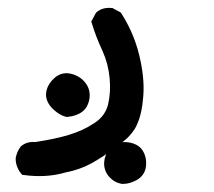

<svg xmlns="http://www.w3.org/2000/svg" viewBox="-20 -114 540 484"><path d="M145 320.8Q96.2 335 39.6 327.1L36.1 326.7L33.7 324.2Q29.3 318.8 26.1 312.7Q22.9 306.6 21.2 300Q19.5 293.5 19.5 286.1V285.6V284.7Q22.5 268.6 31.2 256.8L31.7 255.9L32.2 255.4Q46.9 242.2 68.8 244.1Q94.2 240.2 115 235.8Q135.7 231.4 153.3 226.1Q170.9 220.7 187 213.4Q203.1 206.1 217.8 196.3Q245.1 178.7 252.4 149.4Q259.8 118.7 256.3 82.5Q252.9 46.4 238.3 14.2Q222.2 -20 211.4 -55.7L210 -59.6L211.9 -63L220.7 -79.6L221.7 -81.1L222.7 -82.5Q237.8 -96.2 261.7 -93.8H263.7L265.1 -92.8L281.7 -84L284.2 -82.5L285.6 -80.6Q316.9 -32.2 330.8 24.4Q344.7 81.1 341.3 127.4Q337.9 173.3 325.2 200.2Q323.2 205.1 320.3 210Q317.4 214.8 313.7 219.5Q310.1 224.1 305.9 228.8Q301.8 233.4 296.6 237.8Q291.5 242.2 286.1 246.8Q280.8 251.5 274.4 255.9Q237.8 282.7 209.5 298.3Q180.2 314 145 320.8ZM287.6 349.6Q281.7 348.6 275.9 346.4Q270 344.2 265.1 340.6Q260.3 336.9 255.4 332Q248.5 324.2 245.1 314.5Q241.7 304.7 242.7 293.9Q244.6 272.9 260.3 257.8Q276.9 241.7 302.2 244.6Q314.5 246.1 324 251.2Q333.5 256.3 339.4 265.1Q344.7 273.4 346.9 283.2Q349.1 293 348.1 303.7Q347.2 314.9 341.6 324Q335.9 333 326.2 338.9Q320.3 342.3 314.2 344.7Q308.1 347.2 301.8 348.4Q295.4 349.6 289.1 349.6H288.6ZM147.9 180.7Q142.1 179.7 136.5 177Q130.9 174.3 125.2 170.4Q119.6 166.5 113.8 161.1Q104.5 152.3 99.9 142.1Q95.2 131.8 96.2 121.1Q98.1 101.1 115.2 84.5Q133.8 66.4 158.2 71.8Q181.2 77.1 194.8 94.2Q208.5 111.3 205.6 133.8Q204.1 144 199.7 152.8Q195.3 161.6 187.5 167.5Q173.8 178.2 150.4 180.7H148.9Z"/></svg>

Font: NaikaiFont
Style: Bold
Weight: 700
Version: Version 1.89